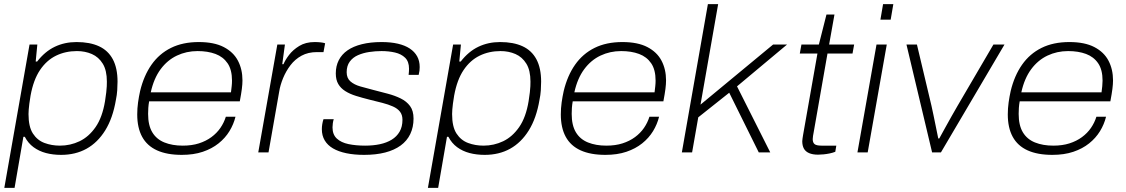

<svg xmlns="http://www.w3.org/2000/svg" viewBox="-20 -743 5491 936"><path d="M1 173 124 -526H162L154 -443H161Q199 -492 247 -515Q295 -538 353 -538Q418 -538 462.5 -517.5Q507 -497 530 -454Q553 -411 553 -345Q553 -326 551.5 -303Q550 -280 545 -256Q530 -167 493 -107.5Q456 -48 402 -18Q348 12 278 12Q238 12 204 3Q170 -6 143.5 -25.5Q117 -45 101 -76H94L51 173ZM272 -33Q323 -33 368 -54.5Q413 -76 446 -123.5Q479 -171 492 -250Q496 -276 498 -293Q500 -310 500.5 -322.5Q501 -335 501 -345Q501 -400 481 -432.5Q461 -465 428 -479.5Q395 -494 355 -494Q299 -494 253 -471.5Q207 -449 175 -401.5Q143 -354 129 -277Q125 -254 123 -237.5Q121 -221 120 -209Q119 -197 119 -187Q119 -125 140.5 -92Q162 -59 197 -46Q232 -33 272 -33Z M866 12Q794 12 745.5 -10Q697 -32 673 -76Q649 -120 649 -185Q649 -215 653 -243.5Q657 -272 663 -299Q681 -374 718.5 -427.5Q756 -481 813.5 -509.5Q871 -538 949 -538Q1024 -538 1071 -513.5Q1118 -489 1140 -447Q1162 -405 1162 -351Q1162 -333 1159 -309.5Q1156 -286 1149 -249H707Q704 -232 703 -217Q702 -202 702 -188Q702 -132 722.5 -98Q743 -64 781.5 -48.5Q820 -33 871 -33Q915 -33 949.5 -44Q984 -55 1010.5 -74.5Q1037 -94 1054.5 -119.5Q1072 -145 1081 -174H1128Q1119 -137 1098.5 -103.5Q1078 -70 1045.5 -44Q1013 -18 968.5 -3Q924 12 866 12ZM715 -293H1106Q1108 -309 1109.5 -323Q1111 -337 1111 -350Q1111 -403 1089.5 -434.5Q1068 -466 1030.5 -480Q993 -494 943 -494Q889 -494 842.5 -472Q796 -450 763 -405.5Q730 -361 715 -293Z M1239 0 1332 -526H1369L1356 -430H1362Q1370 -450 1389 -475Q1408 -500 1439 -519Q1470 -538 1514 -538Q1529 -538 1543 -536.5Q1557 -535 1565 -532L1557 -489H1525Q1482 -489 1450 -471.5Q1418 -454 1396 -425Q1374 -396 1360 -362Q1346 -328 1341 -296L1289 0Z M1755 12Q1707 12 1668.5 4Q1630 -4 1603.5 -19.5Q1577 -35 1563 -58.5Q1549 -82 1549 -113Q1549 -125 1551 -137.5Q1553 -150 1557 -162H1607Q1604 -153 1602.5 -142Q1601 -131 1601 -122Q1601 -87 1622 -67.5Q1643 -48 1679 -40.5Q1715 -33 1760 -33Q1799 -33 1832 -40Q1865 -47 1889.5 -62Q1914 -77 1928 -101Q1942 -125 1942 -159Q1942 -183 1930 -198.5Q1918 -214 1895.5 -224Q1873 -234 1844 -241.5Q1815 -249 1782 -257Q1746 -266 1715.5 -275.5Q1685 -285 1663 -299Q1641 -313 1629 -333.5Q1617 -354 1617 -385Q1617 -421 1631.5 -449.5Q1646 -478 1674 -497.5Q1702 -517 1744 -527.5Q1786 -538 1840 -538Q1885 -538 1919.5 -530Q1954 -522 1977.5 -506.5Q2001 -491 2013.5 -468.5Q2026 -446 2026 -416Q2026 -407 2025 -398.5Q2024 -390 2021 -378H1972Q1973 -386 1973.5 -393.5Q1974 -401 1974 -408Q1974 -443 1955 -461.5Q1936 -480 1905.5 -487Q1875 -494 1840 -494Q1810 -494 1780 -489.5Q1750 -485 1725 -474Q1700 -463 1685 -442.5Q1670 -422 1670 -391Q1670 -362 1688.5 -346Q1707 -330 1737 -321.5Q1767 -313 1802 -304Q1837 -295 1871 -286Q1905 -277 1933.5 -263Q1962 -249 1979 -226Q1996 -203 1996 -165Q1996 -123 1980 -89.5Q1964 -56 1933 -33.5Q1902 -11 1857.5 0.5Q1813 12 1755 12Z M2066 173 2189 -526H2227L2219 -443H2226Q2264 -492 2312 -515Q2360 -538 2418 -538Q2483 -538 2527.5 -517.5Q2572 -497 2595 -454Q2618 -411 2618 -345Q2618 -326 2616.5 -303Q2615 -280 2610 -256Q2595 -167 2558 -107.5Q2521 -48 2467 -18Q2413 12 2343 12Q2303 12 2269 3Q2235 -6 2208.5 -25.5Q2182 -45 2166 -76H2159L2116 173ZM2337 -33Q2388 -33 2433 -54.5Q2478 -76 2511 -123.5Q2544 -171 2557 -250Q2561 -276 2563 -293Q2565 -310 2565.5 -322.5Q2566 -335 2566 -345Q2566 -400 2546 -432.5Q2526 -465 2493 -479.5Q2460 -494 2420 -494Q2364 -494 2318 -471.5Q2272 -449 2240 -401.5Q2208 -354 2194 -277Q2190 -254 2188 -237.5Q2186 -221 2185 -209Q2184 -197 2184 -187Q2184 -125 2205.5 -92Q2227 -59 2262 -46Q2297 -33 2337 -33Z M2931 12Q2859 12 2810.5 -10Q2762 -32 2738 -76Q2714 -120 2714 -185Q2714 -215 2718 -243.5Q2722 -272 2728 -299Q2746 -374 2783.5 -427.5Q2821 -481 2878.5 -509.5Q2936 -538 3014 -538Q3089 -538 3136 -513.5Q3183 -489 3205 -447Q3227 -405 3227 -351Q3227 -333 3224 -309.5Q3221 -286 3214 -249H2772Q2769 -232 2768 -217Q2767 -202 2767 -188Q2767 -132 2787.5 -98Q2808 -64 2846.5 -48.5Q2885 -33 2936 -33Q2980 -33 3014.5 -44Q3049 -55 3075.5 -74.5Q3102 -94 3119.5 -119.5Q3137 -145 3146 -174H3193Q3184 -137 3163.5 -103.5Q3143 -70 3110.5 -44Q3078 -18 3033.5 -3Q2989 12 2931 12ZM2780 -293H3171Q3173 -309 3174.5 -323Q3176 -337 3176 -350Q3176 -403 3154.5 -434.5Q3133 -466 3095.5 -480Q3058 -494 3008 -494Q2954 -494 2907.5 -472Q2861 -450 2828 -405.5Q2795 -361 2780 -293Z M3304 0 3431 -723H3481L3395 -233L3749 -526H3817L3573 -322L3735 0H3679L3535 -291L3384 -171L3354 0Z M3968 11Q3942 11 3924.5 3.5Q3907 -4 3899 -18.5Q3891 -33 3891 -55Q3891 -61 3892.5 -69Q3894 -77 3895 -85L3965 -482H3879L3887 -526H3972L4009 -672H4048L4022 -526H4144L4136 -482H4014L3947 -100Q3945 -89 3943.5 -80.5Q3942 -72 3942 -65Q3942 -48 3951 -40.5Q3960 -33 3985 -33H4057L4052 -3Q4039 2 4024.5 5Q4010 8 3995 9.5Q3980 11 3968 11Z M4272 -647 4285 -723H4335L4322 -647ZM4160 0 4253 -526H4303L4210 0Z M4524 0 4399 -526H4450L4521 -227Q4525 -209 4531 -180.5Q4537 -152 4543 -122Q4549 -92 4554 -68H4559Q4571 -90 4586.5 -118Q4602 -146 4618.5 -175.5Q4635 -205 4648 -227L4823 -526H4877L4567 0Z M5110 12Q5038 12 4989.5 -10Q4941 -32 4917 -76Q4893 -120 4893 -185Q4893 -215 4897 -243.5Q4901 -272 4907 -299Q4925 -374 4962.5 -427.5Q5000 -481 5057.5 -509.5Q5115 -538 5193 -538Q5268 -538 5315 -513.5Q5362 -489 5384 -447Q5406 -405 5406 -351Q5406 -333 5403 -309.5Q5400 -286 5393 -249H4951Q4948 -232 4947 -217Q4946 -202 4946 -188Q4946 -132 4966.5 -98Q4987 -64 5025.5 -48.5Q5064 -33 5115 -33Q5159 -33 5193.5 -44Q5228 -55 5254.5 -74.5Q5281 -94 5298.5 -119.5Q5316 -145 5325 -174H5372Q5363 -137 5342.5 -103.5Q5322 -70 5289.5 -44Q5257 -18 5212.5 -3Q5168 12 5110 12ZM4959 -293H5350Q5352 -309 5353.5 -323Q5355 -337 5355 -350Q5355 -403 5333.5 -434.5Q5312 -466 5274.5 -480Q5237 -494 5187 -494Q5133 -494 5086.5 -472Q5040 -450 5007 -405.5Q4974 -361 4959 -293Z"/></svg>

Font: Archivo SemiExpanded Thin
Style: Italic
Weight: 250
Width: 6
Italic angle: -10°
Designer: Hector Gatti
Foundry: Omnibus-Type
Version: Version 2.001